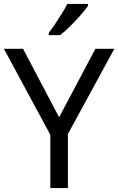

<svg xmlns="http://www.w3.org/2000/svg" viewBox="-20 -964 606 984"><path d="M283 -363 469 -714H566L328 -277V0H238V-273L0 -714H98ZM431 -934Q419 -916 394 -887.5Q369 -859 340.5 -830.5Q312 -802 288 -784H230V-796Q245 -815 262.5 -841Q280 -867 297 -894.5Q314 -922 325 -944H431Z"/></svg>

Font: Noto Sans Rejang
Style: Regular
Weight: 400
Designer: Monotype Design Team
Foundry: Monotype Imaging Inc.
Version: Version 2.001; ttfautohint (v1.8.4.7-5d5b)